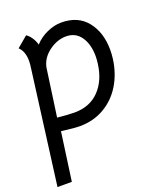

<svg xmlns="http://www.w3.org/2000/svg" viewBox="-145 -612 840 969"><g transform="rotate(-20 275.0 -127.0)"><path d="M483 -300Q483 -277 480 -253Q470 -177 434 -117.5Q398 -58 339.5 -24Q281 10 208 10Q177 10 109 1L73 260H-4L76 -352Q79 -372 79 -387Q79 -439 51 -465L109 -514Q123 -505 135 -487.5Q147 -470 153 -448Q181 -479 220.5 -496.5Q260 -514 297 -514Q387 -514 435 -453.5Q483 -393 483 -300ZM400 -255Q403 -276 403 -295Q403 -359 375 -399.5Q347 -440 296 -440Q248 -440 204 -407.5Q160 -375 150 -326L114 -70Q171 -64 206 -64Q288 -64 338.5 -116Q389 -168 400 -255Z"/></g></svg>

Font: Bellota Text
Style: Bold Italic
Weight: 700
Italic angle: -7.5°
Designer: Kemie Guaida
Foundry: Kemie Guaida
Version: Version 4.001